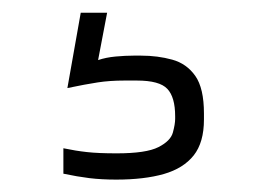

<svg xmlns="http://www.w3.org/2000/svg" viewBox="-20 -20 405 302"><path d="M162.8 262.5Q139.8 262.5 120.7 260.2Q101.5 257.8 79.7 253.2V213.2Q99.3 217.3 116.8 219.2Q134.2 221.2 163.7 221.2Q210 221.2 229.2 211.4Q248.3 201.7 251.9 188.5Q255.5 175.3 255.5 167V162.8Q255.5 132.8 243.2 119.8Q231 106.7 195.3 106.7H175.7Q152.8 106.7 133.8 109.6Q114.8 112.5 86 118.5L107 0H148.5L134.3 74.5Q146.7 70.3 161.9 68.9Q177.2 67.5 190 67.5H201.8Q228 67.5 250.8 73.8Q273.5 80 287.2 99.4Q300.8 118.8 300.8 158.5V168Q300.8 204 284.7 224.4Q268.5 244.8 237.7 253.7Q206.8 262.5 162.8 262.5Z"/></svg>

Font: Matangi Light
Style: Regular
Weight: 300
Designer: Prashant Pant
Foundry: The Graphic Ant
Version: Version 3.002